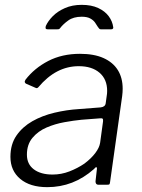

<svg xmlns="http://www.w3.org/2000/svg" viewBox="-20 -762 584 792"><path d="M368 -65Q325 -27 277 -8.5Q229 10 175 10Q104 10 63.5 -24Q23 -58 23 -115Q23 -167 48 -203Q73 -239 113.5 -262Q154 -285 204.5 -297Q255 -309 305 -312L395 -319Q414 -321 416 -336L420 -365Q421 -370 421.5 -376Q422 -382 422 -387Q422 -435 390.5 -462Q359 -489 305 -489Q258 -489 216.5 -467.5Q175 -446 138 -402Q135 -399 132.5 -398.5Q130 -398 126 -400L87 -417Q84 -419 82.5 -422.5Q81 -426 85 -433Q122 -481 179 -510.5Q236 -540 310 -540Q368 -540 407 -522.5Q446 -505 466 -473Q486 -441 486 -396Q486 -389 485.5 -381.5Q485 -374 484 -366L434 -11Q433 -3 431 -1.5Q429 0 422 0H385Q380 0 377 -3.5Q374 -7 374 -14L380 -67Q379 -79 368 -65ZM405 -261Q406 -269 403.5 -272Q401 -275 394 -274L316 -268Q285 -265 246 -258Q207 -251 172 -236Q137 -221 114 -193.5Q91 -166 91 -124Q91 -85 119.5 -63.5Q148 -42 197 -42Q233 -42 266.5 -55Q300 -68 328 -87Q356 -108 373 -130.5Q390 -153 393 -173ZM177 -641Q170 -641 168.5 -644.5Q167 -648 169 -655Q178 -675 197.5 -695Q217 -715 247.5 -728.5Q278 -742 317 -742Q357 -742 385 -729Q413 -716 428.5 -695Q444 -674 447 -650Q448 -647 446 -644Q444 -641 438 -641H396Q392 -641 389 -644Q386 -647 383 -652Q379 -659 372 -669Q365 -679 352 -686Q339 -693 317 -693Q283 -693 261.5 -677.5Q240 -662 228 -646Q225 -642 222 -641.5Q219 -641 215 -641Z"/></svg>

Font: Libre Franklin Light
Style: Italic
Weight: 300
Italic angle: -8°
Designer: Pablo Impallari, Rodrigo Fuenzalida, Nhung Nguyen
Foundry: Impallari Type
Version: Version 3.000